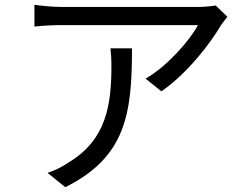

<svg xmlns="http://www.w3.org/2000/svg" viewBox="-20 -746 1040 803"><path d="M442 -544C445 -518 446 -496 446 -472C446 -305 424 -162 269 -68C241 -48 207 -32 179 -23L253 37C508 -90 532 -273 532 -544ZM882 -723C867 -720 831 -717 812 -717H238C201 -717 159 -721 124 -726V-635C163 -639 201 -641 238 -641H808C775 -579 681 -470 589 -417L655 -364C769 -443 864 -572 904 -640C911 -651 924 -666 931 -676Z"/></svg>

Font: Noto Sans T Chinese Regular
Style: Regular
Weight: 400
Designer: Ryoko NISHIZUKA (kana & ideographs); Paul D. Hunt (Latin, Greek & Cyrillic); Wenlong ZHANG (bopomofo); Sandoll Communica
Foundry: Adobe Systems Incorporated
Version: Version 1.000;PS 1;hotconv 1.0.78;makeotf.lib2.5.61930